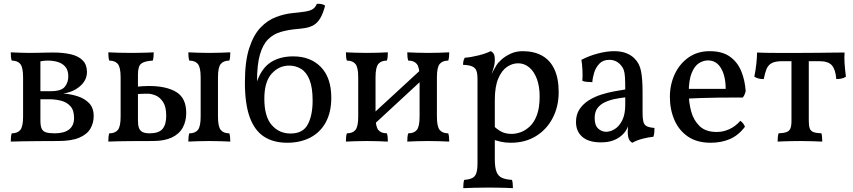

<svg xmlns="http://www.w3.org/2000/svg" viewBox="-20 -733 4432 998"><path d="M36 3Q36 -10 37 -20.5Q38 -31 41 -40Q71 -40 85.5 -57.5Q100 -75 100 -127V-331Q100 -383 85.5 -400.5Q71 -418 41 -418Q38 -427 37 -437.5Q36 -448 36 -461Q58 -460 85 -459Q112 -458 132 -458Q152 -458 174.5 -458.5Q197 -459 218.5 -459.5Q240 -460 256 -460Q310 -460 349.5 -450.5Q389 -441 410.5 -418.5Q432 -396 432 -359Q432 -316 396 -285Q360 -254 309 -247Q348 -244 384 -232.5Q420 -221 443.5 -196.5Q467 -172 467 -130Q467 -94 450 -64.5Q433 -35 392.5 -17.5Q352 0 281 0Q228 0 181 0.5Q134 1 97 1.5Q60 2 36 3ZM265 -40Q313 -40 339 -60Q365 -80 365 -120Q365 -160 346 -181Q327 -202 297.5 -209.5Q268 -217 237 -217H178V-259H244Q298 -259 316.5 -281.5Q335 -304 335 -336Q335 -368 319.5 -386Q304 -404 280 -411Q256 -418 230 -418Q215 -418 204 -416.5Q193 -415 178 -411L190 -435V-107Q190 -79 196.5 -64.5Q203 -50 219.5 -45Q236 -40 265 -40Z M543 3Q543 -10 544 -20.5Q545 -31 548 -40Q578 -40 592.5 -57.5Q607 -75 607 -127V-331Q607 -383 592.5 -400.5Q578 -418 548 -418Q545 -427 544 -437.5Q543 -448 543 -461Q565 -460 594.5 -459Q624 -458 660 -458Q684 -458 706 -458.5Q728 -459 746.5 -459.5Q765 -460 779 -461Q779 -450 778 -438Q777 -426 774 -418Q733 -416 715 -403Q697 -390 697 -346V-107Q697 -82 702.5 -67.5Q708 -53 721.5 -46.5Q735 -40 758 -40Q805 -40 824.5 -62.5Q844 -85 844 -131Q844 -178 827.5 -203Q811 -228 788.5 -237Q766 -246 747 -246Q739 -246 720 -245.5Q701 -245 687 -243V-282Q704 -284 721.5 -285Q739 -286 754 -286Q845 -286 896.5 -254.5Q948 -223 948 -146Q948 -102 929.5 -69Q911 -36 872.5 -18Q834 0 774 0Q718 0 653.5 0.5Q589 1 543 3ZM959 3Q959 -10 960 -20.5Q961 -31 964 -40Q994 -40 1008.5 -57.5Q1023 -75 1023 -127V-331Q1023 -383 1008.5 -400.5Q994 -418 964 -418Q961 -427 960 -437.5Q959 -448 959 -461Q981 -460 1009 -459Q1037 -458 1068 -458Q1099 -458 1127 -459Q1155 -460 1177 -461Q1177 -448 1176 -437.5Q1175 -427 1172 -418Q1142 -418 1127.5 -400.5Q1113 -383 1113 -331V-127Q1113 -75 1127.5 -57.5Q1142 -40 1172 -40Q1175 -31 1176 -20.5Q1177 -10 1177 3Q1155 2 1127 1Q1099 0 1068 0Q1037 0 1009 1Q981 2 959 3Z M1473 9Q1401 9 1352 -23Q1303 -55 1278 -124Q1253 -193 1253 -304Q1253 -414 1275.5 -483Q1298 -552 1334.5 -590Q1371 -628 1415 -644.5Q1459 -661 1501 -665Q1543 -669 1567.5 -673Q1592 -677 1605.5 -685.5Q1619 -694 1627 -713Q1639 -714 1650 -712Q1661 -710 1670 -704Q1659 -662 1644.5 -638Q1630 -614 1611 -603Q1592 -592 1570 -588Q1548 -584 1522 -582Q1477 -578 1439 -567Q1401 -556 1373.5 -528.5Q1346 -501 1331 -449Q1316 -397 1316 -310Q1341 -380 1388.5 -410Q1436 -440 1504 -440Q1594 -440 1648 -384.5Q1702 -329 1702 -225Q1702 -150 1673.5 -97.5Q1645 -45 1593 -18Q1541 9 1473 9ZM1490 -39Q1555 -39 1580 -86.5Q1605 -134 1605 -210Q1605 -278 1589 -318Q1573 -358 1545 -375Q1517 -392 1483 -392Q1430 -392 1392 -350Q1354 -308 1354 -220Q1354 -127 1392.5 -83Q1431 -39 1490 -39Z M2097 3Q2097 -10 2098 -20.5Q2099 -31 2102 -40Q2132 -40 2146.5 -57.5Q2161 -75 2161 -127V-331Q2161 -383 2146.5 -400.5Q2132 -418 2102 -418Q2099 -427 2098 -437.5Q2097 -448 2097 -461Q2119 -460 2147 -459Q2175 -458 2206 -458Q2237 -458 2265 -459Q2293 -460 2315 -461Q2315 -448 2314 -437.5Q2313 -427 2310 -418Q2280 -418 2265.5 -400.5Q2251 -383 2251 -331V-127Q2251 -75 2265.5 -57.5Q2280 -40 2310 -40Q2313 -31 2314 -20.5Q2315 -10 2315 3Q2293 2 2265 1Q2237 0 2206 0Q2175 0 2147 1Q2119 2 2097 3ZM1778 3Q1778 -10 1779 -20.5Q1780 -31 1783 -40Q1813 -40 1827.5 -57.5Q1842 -75 1842 -127V-331Q1842 -383 1827.5 -400.5Q1813 -418 1783 -418Q1780 -427 1779 -437.5Q1778 -448 1778 -461Q1800 -460 1828 -459Q1856 -458 1887 -458Q1918 -458 1946 -459Q1974 -460 1996 -461Q1996 -448 1995 -437.5Q1994 -427 1991 -418Q1961 -418 1946.5 -400.5Q1932 -383 1932 -331V-127Q1932 -75 1946.5 -57.5Q1961 -40 1991 -40Q1994 -31 1995 -20.5Q1996 -10 1996 3Q1974 2 1946 1Q1918 0 1887 0Q1856 0 1828 1Q1800 2 1778 3ZM1914 -77V-137L2182 -384V-325Z M2388 245Q2388 232 2389 221Q2390 210 2393 202Q2419 200 2434.5 192.5Q2450 185 2456 166.5Q2462 148 2462 115V-325Q2462 -348 2457 -363.5Q2452 -379 2436 -387Q2420 -395 2387 -396Q2387 -407 2389 -416Q2391 -425 2396 -433Q2427 -435 2467 -445Q2507 -455 2530 -467Q2539 -464 2545.5 -454.5Q2552 -445 2552 -423Q2552 -400 2545.5 -379.5Q2539 -359 2528 -325L2552 -306V95Q2552 138 2561 160.5Q2570 183 2589.5 191.5Q2609 200 2641 202Q2644 210 2645 221Q2646 232 2646 245Q2631 244 2610.5 243.5Q2590 243 2566.5 242.5Q2543 242 2520 242Q2485 242 2446 243Q2407 244 2388 245ZM2635 9Q2607 9 2585 4Q2563 -1 2538 -9V-86Q2558 -65 2581.5 -51Q2605 -37 2640 -37Q2661 -37 2685.5 -45.5Q2710 -54 2733 -75Q2756 -96 2770.5 -134Q2785 -172 2785 -232Q2785 -284 2770.5 -323Q2756 -362 2730.5 -383Q2705 -404 2673 -404Q2643 -404 2615.5 -385.5Q2588 -367 2570 -325Q2552 -283 2552 -213L2523 -319Q2536 -351 2545.5 -368Q2555 -385 2560 -393Q2569 -408 2588.5 -425Q2608 -442 2635.5 -454.5Q2663 -467 2697 -467Q2755 -467 2797 -444Q2839 -421 2861.5 -373.5Q2884 -326 2884 -254Q2884 -180 2853 -120Q2822 -60 2766 -25.5Q2710 9 2635 9Z M3267 9Q3256 4 3249.5 -9Q3243 -22 3243 -50Q3243 -59 3244 -71.5Q3245 -84 3248 -94H3250Q3247 -78 3236.5 -59.5Q3226 -41 3209 -27Q3192 -12 3166 -2.5Q3140 7 3103 7Q3040 7 3007 -21.5Q2974 -50 2974 -99Q2974 -138 2992.5 -165.5Q3011 -193 3040.5 -211.5Q3070 -230 3104.5 -241Q3139 -252 3172 -258Q3205 -264 3230 -268Q3230 -309 3228.5 -332Q3227 -355 3222.5 -368.5Q3218 -382 3209 -392Q3197 -407 3181.5 -414.5Q3166 -422 3147 -422Q3114 -422 3095 -401.5Q3076 -381 3068 -354Q3060 -327 3059 -306Q3048 -306 3031 -307.5Q3014 -309 3007 -313Q3009 -338 3007.5 -369Q3006 -400 3002 -422Q3042 -443 3088 -455Q3134 -467 3172 -467Q3209 -467 3235.5 -456.5Q3262 -446 3278 -429Q3304 -404 3312 -363.5Q3320 -323 3320 -256V-146Q3320 -118 3324 -101Q3328 -84 3341.5 -77Q3355 -70 3382 -68Q3382 -58 3381 -45Q3380 -32 3376 -22Q3351 -20 3320.5 -12Q3290 -4 3267 9ZM3131 -48Q3153 -48 3176 -62.5Q3199 -77 3214.5 -108Q3230 -139 3230 -189V-227Q3204 -224 3176.5 -218.5Q3149 -213 3125 -202Q3101 -191 3086 -171.5Q3071 -152 3071 -119Q3071 -82 3089 -65Q3107 -48 3131 -48Z M3674 9Q3603 9 3556 -23Q3509 -55 3485.5 -109.5Q3462 -164 3462 -229Q3462 -293 3487 -347Q3512 -401 3558.5 -434Q3605 -467 3669 -467Q3734 -467 3773.5 -439Q3813 -411 3832.5 -364Q3852 -317 3856 -260Q3852 -240 3841 -226Q3824 -226 3790 -226Q3756 -226 3713 -225.5Q3670 -225 3625 -223.5Q3580 -222 3540 -220V-271H3752Q3752 -337 3728 -378Q3704 -419 3660 -419Q3636 -419 3613 -404.5Q3590 -390 3575 -353Q3560 -316 3560 -250Q3560 -201 3572.5 -154.5Q3585 -108 3616.5 -77.5Q3648 -47 3706 -47Q3739 -47 3771 -61.5Q3803 -76 3828 -105Q3836 -100 3843 -91Q3850 -82 3852 -74Q3818 -29 3773.5 -10Q3729 9 3674 9Z M4022 3Q4022 -8 4023 -19.5Q4024 -31 4027 -40Q4054 -41 4068.5 -46.5Q4083 -52 4088.5 -65.5Q4094 -79 4094 -105V-438H4184V-105Q4184 -79 4189 -65.5Q4194 -52 4208 -46.5Q4222 -41 4250 -40Q4252 -32 4253 -20Q4254 -8 4254 3Q4229 2 4199.5 1Q4170 0 4141 0Q4121 0 4099 0.5Q4077 1 4057 1.5Q4037 2 4022 3ZM3950 -322Q3935 -322 3924.5 -324.5Q3914 -327 3901 -334Q3908 -370 3911.5 -402.5Q3915 -435 3915 -460Q3934 -459 3959 -458.5Q3984 -458 4012.5 -458Q4041 -458 4073.5 -458Q4106 -458 4142 -458Q4188 -458 4230.5 -458.5Q4273 -459 4308.5 -459.5Q4344 -460 4370 -460Q4368 -434 4370 -404Q4372 -374 4377 -334Q4366 -327 4353 -324.5Q4340 -322 4327 -322Q4323 -372 4304 -393.5Q4285 -415 4239 -415H4047Q4010 -415 3991.5 -405Q3973 -395 3964.5 -374.5Q3956 -354 3950 -322Z"/></svg>

Font: Vollkorn
Style: Regular
Weight: 400
Designer: Friedrich Althausen
Foundry: Friedrich Althausen
Version: Version 4.104